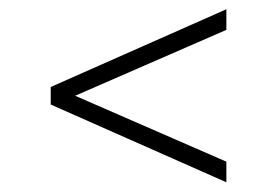

<svg xmlns="http://www.w3.org/2000/svg" viewBox="-20 -582 584 405"><path d="M457.5 -197.5 87 -361.5V-398.5L457.5 -562.5V-519L138.5 -380L457.5 -241Z"/></svg>

Font: Encode Sans Semi Expanded ExtraLight
Style: Regular
Weight: 200
Width: 6
Designer: Multiple Designers
Foundry: Impallari Type
Version: Version 3.000; ttfautohint (v1.8.3) -l 8 -r 50 -G 200 -x 14 